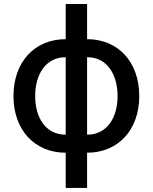

<svg xmlns="http://www.w3.org/2000/svg" viewBox="-20 -747 758 953"><path d="M306.1 11V185.7H412.3V11C566.4 11 671.2 -101.9 671.2 -270.2C671.2 -439.6 566.4 -552.6 412.3 -552.6V-727.3H306.1V-552.6C152 -552.6 46.9 -439.6 46.9 -270.2C46.9 -101.9 152 11 306.1 11ZM154.5 -270.2C154.5 -373.6 204.2 -463.1 306.1 -463.1V-78.5C204.2 -78.5 154.5 -166.9 154.5 -270.2ZM412.3 -78.5V-463.1C514.2 -463.1 563.6 -373.6 563.6 -270.2C563.6 -166.9 514.2 -78.5 412.3 -78.5Z"/></svg>

Font: Margiela Sans Medium
Style: Regular
Weight: 500
Designer: Stefan Endress, Andreas Faust
Version: Version 1.100;FEAKit 1.0